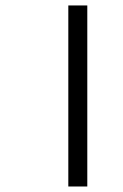

<svg xmlns="http://www.w3.org/2000/svg" viewBox="-20 -677 446 697"><path d="M228 -657.2H296.9V0H228Z"/></svg>

Font: Noto Sans Oriya
Style: Regular
Weight: 400
Designer: Monotype Design team
Foundry: Monotype Imaging Inc.
Version: Version 1.00 uh